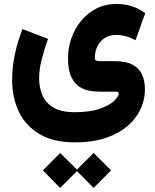

<svg xmlns="http://www.w3.org/2000/svg" viewBox="-20 -459 770 951"><path d="M277.8 298.8 361.3 380.9 443.8 298.8 530.3 384.8 443.8 471.7 361.3 388.7 277.8 471.7 192.4 384.8ZM350.6 246.1Q245.6 246.1 176.5 205.6Q107.4 165 73.7 95Q40 24.9 40 -64.5Q40 -124 53.2 -187.7Q66.4 -251.5 91.3 -314.9L217.8 -266.6Q199.2 -213.9 186.5 -164.1Q173.8 -114.3 173.8 -71.8Q173.8 -25.9 189.9 12.5Q206.1 50.8 244.6 73.7Q283.2 96.7 350.6 96.7Q425.8 96.7 473.9 79.8Q522 63 544.9 41Q567.9 19 567.9 3.9Q567.9 -4.9 555.2 -4.9H476.1Q453.1 -4.9 425.8 -9Q398.4 -13.2 373.5 -29.1Q348.6 -44.9 332.8 -78.6Q316.9 -112.3 316.9 -170.9Q316.9 -222.2 333.7 -270Q350.6 -317.9 382.1 -356.2Q413.6 -394.5 458 -417Q502.4 -439.5 557.1 -439.5Q637.2 -439.5 699.2 -394L651.4 -259.8Q624.5 -274.4 600.6 -280.3Q576.7 -286.1 558.1 -286.1Q507.3 -286.1 478.5 -253.4Q449.7 -220.7 449.7 -171.4Q449.7 -160.6 458 -158.4Q466.3 -156.2 476.1 -156.2H545.4Q603.5 -156.2 636.7 -138.4Q669.9 -120.6 683.8 -89.4Q697.8 -58.1 697.8 -18.1Q697.8 54.7 657.2 114.7Q616.7 174.8 539.3 210.4Q461.9 246.1 350.6 246.1Z"/></svg>

Font: Vazirmatn UI FD Black
Style: Regular
Weight: 900
Designer: Saber Rastikerdar
Foundry: Saber Rastikerdar
Version: Version 33.003